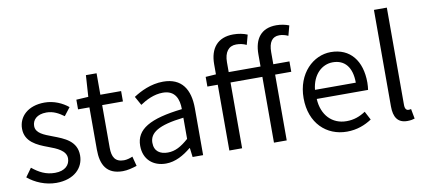

<svg xmlns="http://www.w3.org/2000/svg" viewBox="-73 -1072 2978 1348"><g transform="rotate(-10 1416.0 -398.0)"><path d="M234 13C362 13 431 -60 431 -148C431 -251 345 -283 266 -313C205 -336 149 -356 149 -407C149 -450 181 -486 250 -486C298 -486 336 -465 373 -438L417 -495C376 -529 316 -557 249 -557C130 -557 62 -489 62 -403C62 -310 144 -274 220 -246C280 -224 344 -198 344 -143C344 -96 309 -58 237 -58C172 -58 124 -84 76 -123L32 -62C83 -19 157 13 234 13Z M708 13C742 13 778 3 809 -7L791 -76C773 -68 749 -61 729 -61C666 -61 645 -99 645 -165V-469H793V-543H645V-696H569L559 -543L473 -538V-469H554V-168C554 -59 593 13 708 13Z M1016 13C1083 13 1144 -22 1196 -65H1199L1207 0H1282V-334C1282 -469 1227 -557 1094 -557C1006 -557 930 -518 881 -486L916 -423C959 -452 1016 -481 1079 -481C1168 -481 1191 -414 1191 -344C960 -318 858 -259 858 -141C858 -43 925 13 1016 13ZM1042 -61C988 -61 946 -85 946 -147C946 -217 1008 -262 1191 -283V-132C1138 -85 1094 -61 1042 -61Z M1395 -469H1469V0H1560V-469H1787V0H1878V-469H1993V-543H1878V-629C1878 -699 1903 -736 1954 -736C1974 -736 1996 -731 2017 -721L2036 -792C2011 -802 1978 -809 1946 -809C1837 -809 1787 -740 1787 -630V-543H1560V-613C1560 -685 1591 -725 1645 -725C1672 -725 1695 -720 1718 -709L1737 -779C1709 -791 1674 -798 1637 -798C1525 -798 1469 -728 1469 -615V-543L1395 -538Z M2306 13C2379 13 2437 -11 2484 -42L2452 -103C2411 -76 2369 -60 2316 -60C2213 -60 2142 -134 2136 -250H2502C2504 -264 2506 -282 2506 -302C2506 -457 2428 -557 2289 -557C2165 -557 2046 -448 2046 -271C2046 -92 2161 13 2306 13ZM2135 -315C2146 -423 2214 -484 2291 -484C2376 -484 2426 -425 2426 -315Z M2736 13C2761 13 2776 9 2789 5L2776 -65C2766 -63 2762 -63 2757 -63C2743 -63 2732 -74 2732 -102V-796H2640V-108C2640 -31 2668 13 2736 13Z"/></g></svg>

Font: Source Han Sans JP
Style: Regular
Weight: 400
Designer: Ryoko NISHIZUKA 西塚涼子 (kana, bopomofo & ideographs); Paul D. Hunt (Latin, Greek & Cyrillic); Sandoll Communications 산돌커뮤니
Foundry: Adobe
Version: Version 2.004;hotconv 1.0.118;makeotfexe 2.5.65603